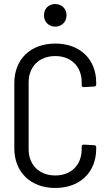

<svg xmlns="http://www.w3.org/2000/svg" viewBox="-20 -924 532 952"><path d="M254 -792C286 -792 310 -816 310 -848C310 -881 286 -904 254 -904C221 -904 198 -881 198 -848C198 -816 221 -792 254 -792ZM254 8C376 8 457 -69 457 -187V-194C457 -200 453 -204 447 -204L395 -207C389 -207 385 -204 385 -198V-184C385 -106 333 -54 254 -54C175 -54 122 -106 122 -184V-516C122 -594 175 -646 254 -646C333 -646 385 -594 385 -516V-502C385 -496 389 -492 395 -492L447 -495C453 -495 457 -499 457 -505V-514C457 -631 376 -708 254 -708C132 -708 51 -631 51 -512V-189C51 -70 132 8 254 8Z"/></svg>

Font: Barlow Semi Condensed
Style: Regular
Weight: 400
Width: 4
Designer: Jeremy Tribby
Foundry: Tribby Type
Version: Version 1.422;hotconv 1.0.109;makeotfexe 2.5.65596